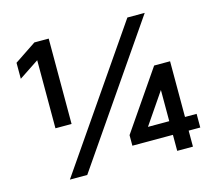

<svg xmlns="http://www.w3.org/2000/svg" viewBox="-101 -833 1076 958"><g transform="rotate(-15 437.0 -353.5)"><path d="M226.3 -266H143V-669L219 -668L40 -549.3V-632L152.3 -707H226.3ZM236 0H146.3L632.7 -707H722.3ZM738 -369 562.7 -112.3 538.3 -153.3H842V-82.7H491.3V-137.3L699.7 -441H782V0H700.7V-378Z"/></g></svg>

Font: Asta Sans Light
Style: Regular
Weight: 300
Designer: 42dot
Version: Version 1.000